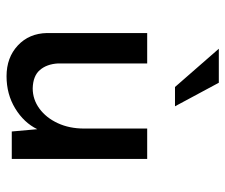

<svg xmlns="http://www.w3.org/2000/svg" viewBox="-71 -602 689 587"><g transform="rotate(90 273.5 -308.5)"><path d="M213 16Q156 16 119 -18.5Q82 -53 81 -108V-414H174V-141Q176 -107 194 -86Q212 -65 250 -64Q284 -64 312 -84.5Q340 -105 356.5 -140.5Q373 -176 373 -221V-414H466V0H382L375 -78Q355 -37 311.5 -10.5Q268 16 213 16ZM129 -633H233L305 -499H246Z"/></g></svg>

Font: Synthetic
Style: Regular
Weight: 400
Designer: Santiago Orozco
Foundry: Typemade
Version: Version 2.000; ttfautohint (v1.8.4.7-5d5b)